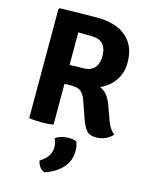

<svg xmlns="http://www.w3.org/2000/svg" viewBox="-141 -775 894 1153"><g transform="rotate(15 306.5 -198.5)"><path d="M562.5 -473Q562.5 -425 544.2 -388Q526 -351 497.8 -326.2Q469.5 -301.5 439.5 -290Q467.5 -280 486 -255.8Q504.5 -231.5 516 -199L548 -110Q565.5 -61 596.5 -36.5Q582 -17 553.8 -4.2Q525.5 8.5 495.5 8.5Q454 8.5 435.2 -13.8Q416.5 -36 401 -80L363 -188.5Q354 -215.5 335.8 -234.8Q317.5 -254 276.5 -254H229.5V0Q210.5 3.5 189.8 4.5Q169 5.5 153.5 5.5Q139.5 5.5 117.8 4.5Q96 3.5 78 0V-678L85 -684.5Q148 -686 206.5 -687.2Q265 -688.5 321 -688.5Q390.5 -688.5 445 -665.8Q499.5 -643 531 -595.2Q562.5 -547.5 562.5 -473ZM229.5 -573.5V-371Q253.5 -372 275.8 -372.5Q298 -373 308.5 -373Q348 -373 369.2 -387.2Q390.5 -401.5 398.5 -424.5Q406.5 -447.5 406.5 -473Q406.5 -499.5 398.5 -522.2Q390.5 -545 369.2 -558.8Q348 -572.5 308.5 -572.5Q292.5 -572.5 272 -572.8Q251.5 -573 229.5 -573.5ZM387 61.5Q398 86 398 121.5Q398 180.5 358 225Q318 269.5 249.5 290.5Q231.5 284.5 219.5 267.8Q207.5 251 204 230Q269.5 191.5 269.5 130Q269.5 102 256.5 77.5Q290 53.5 339 53.5Q364 53.5 387 61.5Z"/></g></svg>

Font: Signika Negative SC
Style: Bold
Weight: 700
Designer: Anna Giedryś
Foundry: Anna Giedryś
Version: Version 2.000; ttfautohint (v1.8.3) -l 8 -r 50 -G 200 -x 9 -